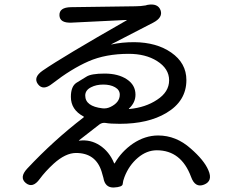

<svg xmlns="http://www.w3.org/2000/svg" viewBox="-20 -791 1040 856"><path d="M890 32Q850 48 832 -2Q788 -121 679 -121Q634 -121 594.5 -87.5Q555 -54 535 -2Q528 16 527 29.5Q526 43 487 45Q448 46 441 2Q440 -3 433 -26Q407 -109 319 -109Q272 -109 219 -61Q182 -27 157 7Q126 50 95 25Q65 0 101 -39Q219 -165 352 -267Q356 -270 352 -272Q296 -302 296 -359Q296 -406 321 -422Q343 -435 365 -449Q386 -463 446.5 -463Q507 -463 545.5 -437.5Q584 -412 584 -369Q584 -334 556 -308Q552 -305 557 -305Q629 -312 680 -346Q734 -381 734 -433Q734 -485 680 -519Q629 -551 554 -551Q451 -551 374.5 -517.5Q298 -484 213 -418Q172 -385 149 -416Q127 -446 170 -476Q260 -538 544 -700Q548 -702 543 -702L298 -690Q246 -688 245 -723Q244 -758 296 -759L583 -763Q607 -763 630 -767L636 -769Q684 -778 696 -745Q707 -713 663 -690L477 -594Q473 -592 478 -593Q523 -603 579 -603Q678 -602 743 -557Q811 -510 811 -434Q811 -340 721 -287Q640 -239 514 -239Q471 -239 450 -243Q435 -245 423 -236L333 -166Q329 -163 334 -164Q384 -170 425.5 -142.5Q467 -115 488 -65Q490 -60 492 -64Q522 -116 573 -151Q627 -187 685 -187Q765 -187 830 -129Q890 -77 909 -32Q930 16 890 32ZM437 -308Q455 -306 472 -314Q514 -334 514 -369Q514 -390 493 -402Q472 -414 440.5 -414Q409 -414 386 -402Q360 -389 360 -365Q360 -317 437 -308Z"/></svg>

Font: Resource Han Rounded JP
Style: Regular
Weight: 400
Designer: Cyano Hao (round all glyphs); Ryoko NISHIZUKA 西塚涼子 (kana, bopomofo & ideographs); Paul D. Hunt (Latin, Greek & Cyrillic)
Foundry: Cyano Hao
Version: 0.990